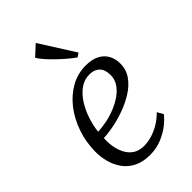

<svg xmlns="http://www.w3.org/2000/svg" viewBox="-254 -924 1019 1019"><g transform="rotate(-45 255.5 -415.0)"><path d="M441.5 -92Q427.5 -72.5 397.8 -48.5Q368 -24.5 326.8 -7.2Q285.5 10 237 10Q184 10 146.5 -9Q109 -28 86 -60.2Q63 -92.5 52.8 -132.2Q42.5 -172 43.5 -213Q45 -283 67.2 -346.8Q89.5 -410.5 128.2 -460.2Q167 -510 218.5 -539Q270 -568 330.5 -568Q377.5 -568 408 -552Q438.5 -536 453.5 -508.2Q468.5 -480.5 468.5 -446Q468.5 -399.5 443.2 -364Q418 -328.5 377.2 -303Q336.5 -277.5 290 -261Q243.5 -244.5 200 -236.2Q156.5 -228 127 -227.5Q124.5 -198.5 129.2 -167Q134 -135.5 147.8 -108Q161.5 -80.5 186.2 -63.5Q211 -46.5 248.5 -46.5Q276 -46.5 305.8 -55Q335.5 -63.5 365.5 -81Q395.5 -98.5 422.5 -126ZM312 -520.5Q271.5 -520.5 239.2 -496.8Q207 -473 183.8 -435.2Q160.5 -397.5 146.8 -354.5Q133 -311.5 129 -272.5Q161 -273.5 196.8 -281Q232.5 -288.5 266.5 -302.5Q300.5 -316.5 328.2 -336.2Q356 -356 372.5 -381.8Q389 -407.5 389 -438.5Q389 -479.5 368.2 -500Q347.5 -520.5 312 -520.5ZM331 -628.5Q315.5 -639 292 -658.5Q268.5 -678 244 -701.5Q219.5 -725 199.5 -747.5Q179.5 -770 170.5 -787L228 -840L352.5 -643.5Z"/></g></svg>

Font: Merriweather Light 18pt Light
Style: Italic
Weight: 300
Italic angle: -7.8°
Version: Version 2.101